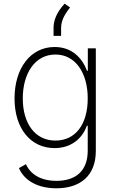

<svg xmlns="http://www.w3.org/2000/svg" viewBox="-20 -809 632 1045"><path d="M287.1 215.8C415 215.8 501.5 148.9 501.5 12.7V-545.9H458V-423.8H453.6C427.2 -494.1 371.1 -553.2 277.3 -553.2C145.5 -553.2 59.1 -437 59.1 -272.9C59.1 -108.4 147.9 -2.9 276.9 -2.9C365.7 -2.9 427.2 -53.2 452.6 -124.5H457.5V10.7C457.5 122.1 391.6 175.3 287.1 175.3C200.2 175.3 145 138.2 121.1 84.5L83 106C112.8 174.3 185.5 215.8 287.1 215.8ZM281.7 -43.9C170.4 -43.9 104 -137.2 104 -273.4C104 -408.2 169.4 -512.2 281.7 -512.2C392.1 -512.2 457.5 -410.2 457.5 -273.4C457.5 -131.3 390.1 -43.9 281.7 -43.9ZM271.5 -657.7V-613.8H312.5V-656.2C312.5 -705.6 340.8 -740.7 361.3 -768.6L331.5 -789.1C310.5 -765.1 271.5 -719.7 271.5 -657.7Z"/></svg>

Font: Raveo ExtraLight
Style: Regular
Weight: 200
Designer: Jakub Foglar, Rasmus Andersson (Inter)
Foundry: Jakubfoglar.com
Version: Version 1.100;Glyphs 3.2.3 (3260)